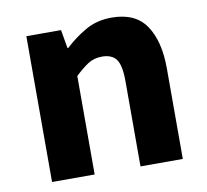

<svg xmlns="http://www.w3.org/2000/svg" viewBox="-64 -593 716 663"><g transform="rotate(-10 294.0 -261.5)"><path d="M66.9 0V-511.2H188.5L199.7 -446.3H202.6Q235.4 -477.1 275.4 -500.2Q315.4 -523.4 367.7 -523.4Q450.7 -523.4 488 -468.3Q525.4 -413.1 525.4 -317.4V0H377V-298.8Q377 -354.5 361.6 -375.5Q346.2 -396.5 312 -396.5Q283.7 -396.5 262.7 -383.1Q241.7 -369.6 216.3 -345.2V0Z"/></g></svg>

Font: Akatab Black
Style: Regular
Weight: 900
Designer: SIL Global
Foundry: SIL Global
Version: Version 4.000